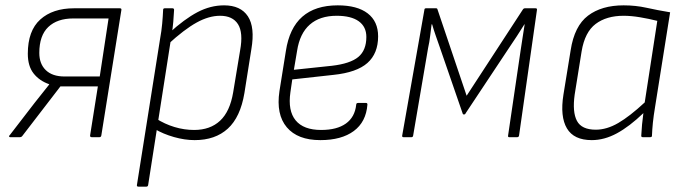

<svg xmlns="http://www.w3.org/2000/svg" viewBox="-20 -513 2561 718"><path d="M18 0Q15 0 14 -2.5Q13 -5 16 -7L110 -129Q124 -146 137 -163Q150 -180 164 -197V-198Q127 -211 105.5 -238.5Q84 -266 84 -312Q84 -398 130.5 -440Q177 -482 257 -482H428Q435 -482 434 -476L359 -7Q358 0 352 0H323Q316 0 317 -7L346 -190H206L63 -4Q60 0 55 0ZM221 -227H353L386 -444H254Q194 -444 160.5 -412Q127 -380 127 -315Q127 -274 151.5 -250.5Q176 -227 221 -227Z M708 11Q671 11 630.5 -0.5Q590 -12 558 -31L563 -70Q596 -49 632.5 -38Q669 -27 706 -27Q766 -27 803 -61.5Q840 -96 852 -168L878 -325Q890 -391 870 -422.5Q850 -454 803 -454Q761 -454 715 -428.5Q669 -403 608 -347L612 -389Q670 -442 718.5 -467.5Q767 -493 818 -493Q880 -493 907 -452Q934 -411 920 -329L894 -165Q879 -75 832 -32Q785 11 708 11ZM498 185Q491 185 492 179L579 -370Q584 -397 586.5 -424.5Q589 -452 590 -476Q590 -482 596 -482H625Q631 -482 631 -476Q630 -456 628 -431.5Q626 -407 622 -386L619 -365L534 179Q533 185 527 185Z M1178 11Q1093 11 1052.5 -37Q1012 -85 1025 -172L1049 -322Q1062 -408 1110.5 -450.5Q1159 -493 1243 -493Q1316 -493 1355 -463Q1394 -433 1394 -377Q1394 -313 1354 -277.5Q1314 -242 1227 -233L1073 -216L1066 -168Q1056 -99 1085.5 -63Q1115 -27 1181 -27Q1240 -27 1273.5 -51Q1307 -75 1312 -121Q1312 -128 1319 -128H1349Q1354 -128 1354 -122Q1349 -57 1303 -23Q1257 11 1178 11ZM1079 -252 1221 -267Q1290 -275 1320 -300Q1350 -325 1350 -375Q1350 -413 1321.5 -433.5Q1293 -454 1239 -454Q1176 -454 1138.5 -421Q1101 -388 1091 -323Z M1489 0Q1483 0 1484 -6L1567 -476Q1567 -482 1573 -482H1611Q1615 -482 1616 -478L1725 -155L1935 -477Q1938 -482 1943 -482H1983Q1989 -482 1988 -476L1921 -6Q1920 0 1914 0H1884Q1879 0 1880 -6L1927 -325Q1931 -350 1934.5 -374Q1938 -398 1942 -422H1941Q1927 -399 1913 -378Q1899 -357 1885 -336L1721 -89Q1720 -85 1715 -85Q1713 -85 1712 -85.5Q1711 -86 1710 -89L1623 -341Q1616 -361 1609 -381Q1602 -401 1596 -422H1594Q1591 -400 1588.5 -378Q1586 -356 1581 -334L1525 -6Q1524 0 1519 0Z M2193 11Q2126 11 2100 -33Q2074 -77 2087 -159L2114 -325Q2128 -416 2179 -454.5Q2230 -493 2312 -493Q2357 -493 2397.5 -484Q2438 -475 2486 -467L2430 -115Q2424 -79 2421.5 -54Q2419 -29 2418 -5Q2418 0 2411 0H2384Q2378 0 2378 -5Q2379 -26 2381 -47.5Q2383 -69 2386 -90Q2334 -40 2287 -14.5Q2240 11 2193 11ZM2208 -28Q2249 -28 2292 -53Q2335 -78 2391 -130L2438 -435Q2406 -443 2373 -448.5Q2340 -454 2312 -454Q2248 -454 2207.5 -423.5Q2167 -393 2155 -321L2129 -159Q2120 -94 2137.5 -61Q2155 -28 2208 -28Z"/></svg>

Font: Sofia Sans Semi Condensed ExtraLight
Style: Italic
Weight: 250
Italic angle: -9°
Version: Version 4.100